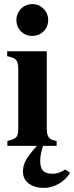

<svg xmlns="http://www.w3.org/2000/svg" viewBox="-20 -711 361 936"><path d="M160 0C156 5 154 6 146 16C105 64 92 89 92 127C92 174 133 205 195 205C242 205 296 177 321 131L298 115C295 117 293 119 285 123C265 133 253 136 237 136C194 136 176 119 176 72C176 57 178 40 187 8C188 5 189 2 190 0H256V-24C221 -29 208 -42 208 -85V-461H15V-437C59 -428 69 -418 69 -373V-88C69 -42 62 -35 16 -24V0ZM215 -613C215 -656 181 -691 139 -691C94 -691 60 -657 60 -613C60 -569 93 -536 137 -536C181 -536 215 -569 215 -613Z"/></svg>

Font: STIXGeneral
Style: Bold
Weight: 700
Designer: MicroPress Inc., with final additions and corrections provided by Coen Hoffman, Elsevier (retired)
Version: Version 1.1.0